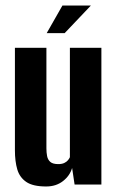

<svg xmlns="http://www.w3.org/2000/svg" viewBox="-20 -668 425 695"><path d="M147 7Q99 7 75 -9.5Q51 -26 42.5 -55Q34 -84 34 -124V-495H148V-131Q148 -116 150.5 -103Q153 -90 162 -82Q171 -74 191 -74Q204 -74 212.5 -78Q221 -82 226 -88Q231 -94 233 -99V-495H347V0H250L241 -60Q233 -32 208 -12.5Q183 7 147 7ZM149 -548 206 -648H309L214 -548Z"/></svg>

Font: Alumni Sans
Style: Bold
Weight: 700
Designer: Robert E. Leuschke
Foundry: Robert E. Leuschke
Version: Version 1.018